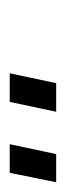

<svg xmlns="http://www.w3.org/2000/svg" viewBox="108 -875 134 390"><g transform="rotate(90 175.0 -680.0)"><path d="M128.9 -632.8 148.9 -727.1H207L187 -632.8ZM272.9 -632.8 293 -727.1H350.1L331.1 -632.8Z"/></g></svg>

Font: Rawline
Style: Italic
Weight: 400
Italic angle: -12°
Designer: Matt McInerney, Pablo Impallari, Rodrigo Fuenzalida
Foundry: Matt McInerney, Pablo Impallari, Rodrigo Fuenzalida
Version: Version 4.020;PS 004.020;hotconv 1.0.88;makeotf.lib2.5.64775